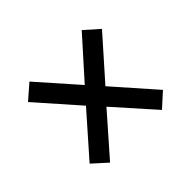

<svg xmlns="http://www.w3.org/2000/svg" viewBox="-101 -693 670 670"><g transform="rotate(-45 234.0 -358.5)"><path d="M104 -159 233 -306 362 -161 414 -208 281 -359 414 -509 361 -556 233 -413 105 -558 51 -511 185 -359 51 -207Z"/></g></svg>

Font: Noto Serif Khmer Condensed ExtraBold
Style: Regular
Weight: 800
Width: 3
Designer: Danh Hong and the Monotype Design Team
Foundry: Monotype Imaging Inc.
Version: Version 2.004